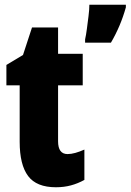

<svg xmlns="http://www.w3.org/2000/svg" viewBox="-20 -780 551 810"><path d="M511 -749Q489 -670 448 -600H339V-614Q343 -631 346.5 -658Q350 -685 353.5 -712.5Q357 -740 357 -760H511ZM265 -130Q280 -130 298 -135Q316 -140 336 -149V-21Q309 -6 279.5 2Q250 10 216 10Q134 10 98.5 -37.5Q63 -85 63 -182V-420H7V-506L77 -548L115 -664H225V-553H329V-420H225V-184Q225 -130 265 -130Z"/></svg>

Font: Noto Sans ExtraCondensed Black
Style: Regular
Weight: 900
Width: 2
Designer: Monotype Design Team
Foundry: Monotype Imaging Inc.
Version: Version 2.013; ttfautohint (v1.8.4.7-5d5b)